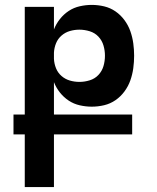

<svg xmlns="http://www.w3.org/2000/svg" viewBox="-20 -548 640 783"><path d="M81 215V0H35V-81H81V-520H200V-428Q209 -451 224.5 -470.5Q240 -490 260.5 -503.5Q281 -517 305.5 -522.5Q330 -528 354 -528Q380 -528 405 -522Q430 -516 451 -501.5Q472 -487 487.5 -466Q503 -445 511.5 -421Q520 -397 523.5 -371.5Q527 -346 527 -321Q527 -295 523.5 -269.5Q520 -244 511.5 -220Q503 -196 487.5 -175Q472 -154 451 -139.5Q430 -125 405 -119Q380 -113 354 -113Q330 -113 305.5 -118.5Q281 -124 260.5 -137.5Q240 -151 224.5 -170.5Q209 -190 200 -213V-81H519V0H200V215ZM304 -214Q325 -214 346 -220.5Q367 -227 381.5 -242.5Q396 -258 402 -278.5Q408 -299 408 -321Q408 -342 402 -362.5Q396 -383 381.5 -398.5Q367 -414 346 -420.5Q325 -427 304 -427Q284 -427 265 -421.5Q246 -416 231 -403Q216 -390 208.5 -371.5Q201 -353 200 -333V-308Q201 -288 208.5 -269.5Q216 -251 231 -238Q246 -225 265 -219.5Q284 -214 304 -214Z"/></svg>

Font: Iosevka Extended
Style: Bold
Weight: 700
Width: 7
Monospace: yes
Designer: Belleve Invis
Foundry: Belleve Invis
Version: Version 32.5.0; ttfautohint (v1.8.4)